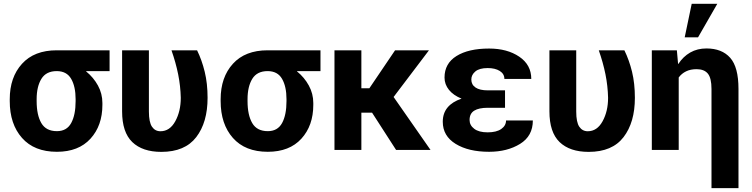

<svg xmlns="http://www.w3.org/2000/svg" viewBox="-20 -795 3988 1018"><path d="M561 -418H437L436.5 -416.5Q475.6 -384.8 499.3 -341.6Q522.9 -298.3 522.9 -249V-238.8Q522.9 -128.9 459.7 -59.6Q396.5 9.8 281.7 9.8Q161.6 9.8 96.7 -63.7Q31.7 -137.2 31.7 -258.8V-269Q31.7 -385.3 96.7 -456.8Q161.6 -528.3 280.8 -528.3H561ZM174.3 -258.8Q174.3 -185.1 199.2 -142.3Q224.1 -99.6 281.7 -99.6Q334 -99.6 357.4 -142.6Q380.9 -185.5 380.9 -258.8V-269Q380.9 -336.4 357.2 -377.2Q333.5 -418 280.8 -418Q224.6 -418 199.5 -377Q174.3 -335.9 174.3 -269Z M769.5 -528.3V-203.6Q769.5 -147 785.9 -123Q802.2 -99.1 830.6 -99.1Q880.4 -99.1 909.4 -152.1Q938.5 -205.1 938.5 -276.4Q937 -339.4 924.6 -401.1Q912.1 -462.9 889.2 -528.3H1024.9Q1050.3 -476.6 1065.4 -414.6Q1080.6 -352.5 1080.6 -276.4Q1080.6 -146 1020.5 -67.9Q960.4 10.3 835.4 10.3Q735.4 10.3 681.4 -41.7Q627.4 -93.8 627.4 -204.6V-528.3Z M1679.2 -418H1555.2L1554.7 -416.5Q1593.8 -384.8 1617.4 -341.6Q1641.1 -298.3 1641.1 -249V-238.8Q1641.1 -128.9 1577.9 -59.6Q1514.6 9.8 1399.9 9.8Q1279.8 9.8 1214.8 -63.7Q1149.9 -137.2 1149.9 -258.8V-269Q1149.9 -385.3 1214.8 -456.8Q1279.8 -528.3 1398.9 -528.3H1679.2ZM1292.5 -258.8Q1292.5 -185.1 1317.4 -142.3Q1342.3 -99.6 1399.9 -99.6Q1452.1 -99.6 1475.6 -142.6Q1499 -185.5 1499 -258.8V-269Q1499 -336.4 1475.3 -377.2Q1451.7 -418 1398.9 -418Q1342.8 -418 1317.6 -377Q1292.5 -335.9 1292.5 -269Z M1952.6 -197.8H1896V0H1753.4V-528.3H1896V-327.1H1938.5L2074.7 -528.3H2254.4L2066.9 -280.8L2262.7 0H2080.1Z M2566.4 -223.6Q2519 -223.6 2494.4 -208.3Q2469.7 -192.9 2469.7 -158.7Q2469.7 -130.9 2494.4 -112.1Q2519 -93.3 2565.4 -93.3Q2612.3 -93.3 2637.7 -111.1Q2663.1 -128.9 2663.1 -156.2H2805.2Q2805.2 -73.7 2737.3 -32Q2669.4 9.8 2573.2 9.8Q2463.9 9.8 2395.8 -32.2Q2327.6 -74.2 2327.6 -149.4Q2327.6 -194.3 2352.8 -224.9Q2377.9 -255.4 2427.2 -272Q2383.8 -289.6 2360.4 -318.6Q2336.9 -347.7 2336.9 -383.8Q2336.9 -458.5 2400.4 -498Q2463.9 -537.6 2573.2 -537.6Q2669.4 -537.6 2733.2 -494.4Q2796.9 -451.2 2796.9 -376.5H2654.3Q2654.3 -403.3 2629.9 -418.7Q2605.5 -434.1 2565.9 -434.1Q2522 -434.1 2500.5 -416.3Q2479 -398.4 2479 -373.5Q2479 -346.2 2501.2 -331.1Q2523.4 -315.9 2566.4 -315.9H2657.7V-223.6Z M3035.2 -528.3V-203.6Q3035.2 -147 3051.5 -123Q3067.9 -99.1 3096.2 -99.1Q3146 -99.1 3175 -152.1Q3204.1 -205.1 3204.1 -276.4Q3202.6 -339.4 3190.2 -401.1Q3177.7 -462.9 3154.8 -528.3H3290.5Q3315.9 -476.6 3331.1 -414.6Q3346.2 -352.5 3346.2 -276.4Q3346.2 -146 3286.1 -67.9Q3226.1 10.3 3101.1 10.3Q3001 10.3 2947 -41.7Q2893.1 -93.8 2893.1 -204.6V-528.3Z M3568.8 -528.3 3575.2 -456.5 3576.7 -456.1Q3602.1 -495.1 3639.6 -516.6Q3677.2 -538.1 3725.6 -538.1Q3807.6 -538.1 3851.6 -488.5Q3895.5 -439 3895.5 -323.7V202.6H3752.4V-323.2Q3752.4 -380.9 3733.2 -404.5Q3713.9 -428.2 3673.3 -428.2Q3641.1 -428.2 3617.7 -416.7Q3594.2 -405.3 3578.6 -384.3V0H3436V-528.3ZM3647.5 -774.9H3783.2L3681.2 -597.2H3610.4Z"/></svg>

Font: Roboto Web
Style: Bold
Weight: 700
Designer: Google
Version: Version 1.200310; 2013